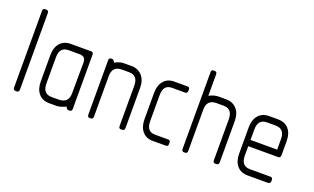

<svg xmlns="http://www.w3.org/2000/svg" viewBox="-54 -650 1460 894"><g transform="rotate(20 676.0 -202.5)"><path d="M55 0H48Q43 0 40.5 -4Q38 -8 38 -13V-392Q38 -405 48 -405H55Q67 -405 67 -392V-13Q67 0 55 0Z M317 0H311Q304 0 298 -13Q271 0 253 0H217Q183 0 164 -22Q145 -44 145 -82V-212Q145 -250 164 -272Q183 -294 217 -294H317Q329 -294 329 -282V-13Q329 0 317 0ZM302 -234Q302 -238 300 -246Q298 -253 293 -257Q288 -261 277 -263H217Q173 -263 173 -212V-83Q173 -31 217 -31H252Q301 -31 301 -80Q301 -148 301.5 -179Q302 -210 302 -221Z M578 0H571Q561 0 561 -13V-212Q561 -263 517 -263H481Q434 -263 434 -214V-13Q434 0 423 0H416Q406 0 406 -13V-282Q406 -287 408.5 -290.5Q411 -294 416 -294H423Q426 -294 428.5 -291.5Q431 -289 436 -281Q459 -294 481 -294H517Q550 -294 570 -272Q590 -250 590 -212V-13Q590 0 578 0Z M795 0H729Q697 0 678 -22Q659 -44 659 -82V-212Q659 -250 678 -272Q697 -294 729 -294H795Q806 -294 806 -282V-275Q806 -269 802.5 -266Q799 -263 795 -263H729Q687 -263 687 -212V-83Q687 -31 729 -31H795Q806 -31 806 -19V-12Q806 -5 802.5 -2.5Q799 0 795 0Z M1045 0H1038Q1028 0 1028 -13V-215Q1028 -267 984 -267H948Q901 -267 901 -217V-13Q901 0 890 0H883Q878 0 875.5 -4Q873 -8 873 -13V-392Q873 -405 883 -405H890Q901 -405 901 -392V-286Q916 -294 927.5 -296.5Q939 -299 948 -299H984Q1017 -299 1037 -277.5Q1057 -256 1057 -215V-13Q1057 0 1045 0Z M1305 -129H1156V-83Q1156 -31 1200 -31H1301Q1313 -31 1313 -19V-12Q1313 -6 1309 -3Q1305 0 1301 0H1200Q1166 0 1147 -22Q1128 -44 1128 -82V-212Q1128 -250 1147 -272Q1166 -294 1200 -294H1243Q1278 -294 1297 -272Q1316 -250 1316 -212V-143Q1316 -129 1305 -129ZM1288 -212Q1288 -263 1243 -263H1200Q1156 -263 1156 -212V-160H1288Z"/></g></svg>

Font: Chathura
Style: Regular
Weight: 400
Designer: Appaji Ambarisha Darbha
Foundry: Aditya Fonts
Version: Version 1.001 2016